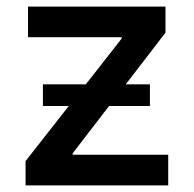

<svg xmlns="http://www.w3.org/2000/svg" viewBox="-20 -559 584 579"><path d="M57.1 0V-73.2L346.7 -442.4V-446.8H64.5V-539.1H479V-460.4L199.2 -96.7V-92.3H487.3V0ZM109.4 -239.3V-304.7H432.1V-239.3Z"/></svg>

Font: Inter 18pt Medium
Style: Regular
Weight: 500
Designer: Rasmus Andersson
Foundry: rsms
Version: Version 4.001;git-66647c0bb